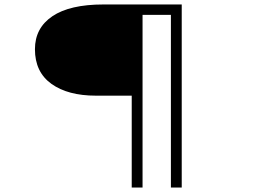

<svg xmlns="http://www.w3.org/2000/svg" viewBox="-20 -720 1133 860"><path d="M570 120V-291.5H409.5Q284 -291.5 210.2 -344.5Q136.5 -397.5 136.5 -499.5Q136.5 -594.5 214.5 -647.2Q292.5 -700 443.5 -700H794V120H745.5V-653.5H618.5V120Z"/></svg>

Font: Trispace Expanded ExtraLight
Style: Regular
Weight: 200
Width: 7
Designer: Tyler Finck
Foundry: Etcetera Type Company
Version: Version 1.210; ttfautohint (v1.8.3)